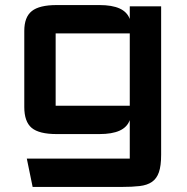

<svg xmlns="http://www.w3.org/2000/svg" viewBox="-20 -525 740 759"><path d="M200 -107Q200 -107 200 -107Q200 -107 200 -107H493V-393H200Q200 -393 200 -393Q200 -393 200 -393ZM109 214 86 102H493Q493 102 493 102Q493 102 493 102V-50Q482.5 -22 452.8 -8.5Q423 5 373 5H204Q134.5 5 105.2 -19.5Q76 -44 76 -102V-403Q76 -457.5 105.8 -481.2Q135.5 -505 204 -505H373Q423 -505 452.8 -491.5Q482.5 -478 493 -450V-500H617V87Q617 130.5 608.2 155.8Q599.5 181 580.8 194Q562 207 532.2 210.5Q502.5 214 460 214Z"/></svg>

Font: Science Gothic
Style: Regular
Weight: 400
Designer: Thomas Phinney, Vassil Kateliev, Brandon Buerkle
Foundry: Font Detective LLC
Version: Version 1.018